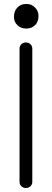

<svg xmlns="http://www.w3.org/2000/svg" viewBox="-20 -943 263 963"><path d="M115 -800H109Q85 -800 67.5 -816.5Q50 -833 50 -858Q50 -888 67.5 -905.5Q85 -923 109 -923H115Q138 -923 155.5 -905.5Q173 -888 173 -863Q173 -833 155.5 -816.5Q138 -800 115 -800ZM110 0Q96 0 87 -9Q78 -18 78 -31V-699Q78 -712 87 -721Q96 -730 110 -730Q124 -730 133 -721Q142 -712 142 -699V-31Q142 -18 133 -9Q124 0 110 0Z"/></svg>

Font: Gardens CM
Style: Regular
Weight: 400
Designer: Created by: Aleksander Shevchuk, 2010. Modifed by: Daren Olsen, 2020.
Foundry: High-Logic / FontCreator v.13.0.0 build 2663 (64-bit)
Version: Version 3.003 Ukrainian, initial release